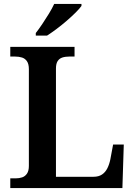

<svg xmlns="http://www.w3.org/2000/svg" viewBox="-20 -951 682 971"><path d="M32 0V-49H59Q77 -49 92 -54Q107 -59 116.5 -73Q126 -87 126 -112V-601Q126 -627 116.5 -641Q107 -655 91.5 -660Q76 -665 56 -665H32V-714H357V-665H331Q310 -665 295 -660Q280 -655 271.5 -642Q263 -629 263 -604V-57H453Q479 -57 496 -68.5Q513 -80 523 -100Q533 -120 538 -145L552 -220H606L599 0ZM161 -784Q176 -803 193.5 -829Q211 -855 227.5 -882Q244 -909 254 -931H392V-921Q383 -908 363 -888Q343 -868 317.5 -846Q292 -824 266 -804.5Q240 -785 218 -771H161Z"/></svg>

Font: Noto Serif Hebrew SemiBold
Style: Regular
Weight: 600
Version: Version 2.003